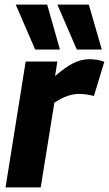

<svg xmlns="http://www.w3.org/2000/svg" viewBox="-20 -810 471 830"><path d="M228 -544 218 -481Q263 -520 297 -537Q331 -554 366 -554Q402 -554 431 -543L386 -395Q352 -404 322 -404Q298 -404 272.5 -395.5Q247 -387 215 -366L156 0H4L91 -544ZM132 -596 48 -790H184L239 -596ZM312 -596 228 -790H364L420 -596Z"/></svg>

Font: Georama
Style: Bold Italic
Weight: 700
Italic angle: -9°
Designer: Jean-Baptiste Levee
Foundry: Production Type
Version: Version 1.000